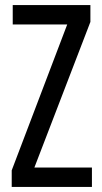

<svg xmlns="http://www.w3.org/2000/svg" viewBox="-20 -734 401 754"><path d="M341 0H26V-65L244 -638H30V-714H335V-648L115 -76H341Z"/></svg>

Font: Noto Sans ExtraCondensed
Style: Regular
Weight: 400
Width: 2
Designer: Monotype Design Team
Foundry: Monotype Imaging Inc.
Version: Version 2.013